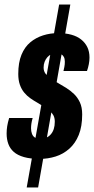

<svg xmlns="http://www.w3.org/2000/svg" viewBox="-20 -765 412 841"><path d="M97 56 239 -745H288L147 56ZM154 -69Q113 -69 85 -77Q57 -85 40.5 -99.5Q24 -114 16.5 -134.5Q9 -155 9 -180Q9 -196 11.5 -212Q14 -228 20 -248H123Q119 -234 117.5 -223.5Q116 -213 116 -203Q116 -190 120 -179Q124 -168 133 -162.5Q142 -157 157 -157Q170 -157 181.5 -161.5Q193 -166 202 -176Q211 -186 215.5 -200Q220 -214 220 -232Q220 -249 213.5 -260.5Q207 -272 196.5 -280.5Q186 -289 172 -297.5Q158 -306 144 -315Q128 -324 113 -334.5Q98 -345 86 -359.5Q74 -374 67 -394Q60 -414 60 -441Q60 -491 74 -525Q88 -559 112.5 -579.5Q137 -600 168.5 -610Q200 -620 235 -620Q267 -620 292.5 -613Q318 -606 335.5 -592Q353 -578 362.5 -558.5Q372 -539 372 -513Q372 -499 369 -483.5Q366 -468 361 -454H258Q263 -475 263.5 -483Q264 -491 264 -495Q264 -508 259.5 -516Q255 -524 247 -528Q239 -532 227 -532Q216 -532 205.5 -527.5Q195 -523 187.5 -514.5Q180 -506 175.5 -494.5Q171 -483 171 -469Q171 -453 180 -441.5Q189 -430 202.5 -421Q216 -412 233 -402Q251 -392 270 -380Q289 -368 304.5 -353Q320 -338 330 -316.5Q340 -295 340 -264Q340 -211 325 -174Q310 -137 283.5 -113.5Q257 -90 223.5 -79.5Q190 -69 154 -69Z"/></svg>

Font: Archivo ExtraCondensed
Style: Bold Italic
Weight: 700
Width: 2
Italic angle: -10°
Designer: Hector Gatti
Foundry: Omnibus-Type
Version: Version 2.001